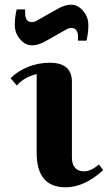

<svg xmlns="http://www.w3.org/2000/svg" viewBox="-20 -782 459 817"><path d="M192 -515Q286 -515 286 -434V-111Q286 -84 299 -68.5Q312 -53 339 -53Q366 -53 401 -82L419 -58Q339 15 259 15Q136 15 136 -132V-467Q81 -453 52 -418L25 -449Q54 -479 98.5 -497Q143 -515 192 -515ZM312 -609V-624Q312 -663 284 -663Q272 -663 261 -656L176 -608Q144 -589 116 -589Q88 -589 65.5 -615Q43 -641 43 -675.5Q43 -710 51 -742H87V-727Q87 -688 115 -688Q127 -688 138 -695L223 -743Q255 -762 283 -762Q311 -762 333.5 -736Q356 -710 356 -675.5Q356 -641 348 -609Z"/></svg>

Font: Croissant One
Style: Regular
Weight: 400
Designer: Eduardo Rodriguez Tunni
Foundry: Eduardo Rodriguez Tunni
Version: Version 1.001